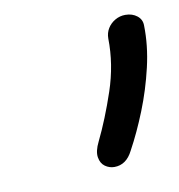

<svg xmlns="http://www.w3.org/2000/svg" viewBox="-47 -761 353 379"><g transform="rotate(-10 130.0 -571.0)"><path d="M154 -425Q144 -425 135.5 -431Q127 -437 125 -449.5Q123 -462 132 -480Q152 -521 169.5 -573Q187 -625 186 -677Q186 -688 191.5 -697Q197 -706 206.5 -711.5Q216 -717 227 -717Q241 -717 250.5 -709.5Q260 -702 260 -690Q261 -650 251 -607Q241 -564 225 -524Q209 -484 191 -451Q178 -425 154 -425Z"/></g></svg>

Font: Shantell Sans Light
Style: Italic
Weight: 300
Italic angle: -11°
Designer: Stephen Nixon, Anya Danilova, Shantell Martin
Foundry: Arrow Type
Version: Version 1.008;[ac192a2d6]